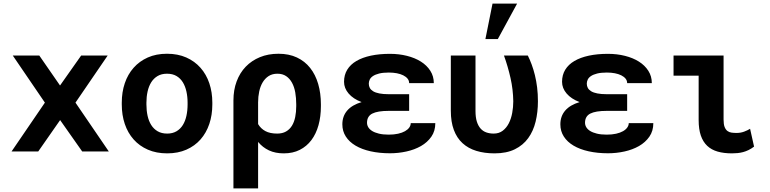

<svg xmlns="http://www.w3.org/2000/svg" viewBox="-20 -834 4241 1057"><path d="M310.5 -363.3 426.8 -528.3H572.8L395.5 -269L579.1 0H432.6L311 -172.9L190.4 0H43.5L227.1 -269L50.3 -528.3H196.3Z M650.4 -269Q650.4 -326.7 667 -375.7Q683.6 -424.8 715.6 -460.9Q747.6 -497.1 793.7 -517.6Q839.8 -538.1 899.4 -538.1Q959 -538.1 1005.4 -517.6Q1051.8 -497.1 1083.7 -460.9Q1115.7 -424.8 1132.3 -375.7Q1148.9 -326.7 1148.9 -269V-258.8Q1148.9 -200.7 1132.3 -151.6Q1115.7 -102.5 1084 -66.4Q1052.2 -30.3 1005.9 -10Q959.5 10.3 900.4 10.3Q840.8 10.3 794.2 -10Q747.6 -30.3 715.6 -66.4Q683.6 -102.5 667 -151.6Q650.4 -200.7 650.4 -258.8ZM786.1 -258.8Q786.1 -225.6 792.5 -196.5Q798.8 -167.5 812.5 -145.8Q826.2 -124 847.9 -111.3Q869.6 -98.6 900.4 -98.6Q930.2 -98.6 951.7 -111.3Q973.1 -124 986.6 -145.8Q1000 -167.5 1006.3 -196.5Q1012.7 -225.6 1012.7 -258.8V-269Q1012.7 -301.3 1006.3 -330.1Q1000 -358.9 986.6 -380.9Q973.1 -402.8 951.7 -415.5Q930.2 -428.2 899.4 -428.2Q869.1 -428.2 847.7 -415.5Q826.2 -402.8 812.5 -380.9Q798.8 -358.9 792.5 -330.1Q786.1 -301.3 786.1 -269Z M1746.6 -249.5Q1746.6 -192.4 1733.4 -144.8Q1720.2 -97.2 1694.3 -62.7Q1668.5 -28.3 1630.4 -9Q1592.3 10.3 1542.5 10.3Q1495.6 10.3 1460.7 -6.1Q1425.8 -22.5 1400.9 -52.7V203.1H1265.1V-281.2Q1265.1 -338.4 1282.7 -385.7Q1300.3 -433.1 1332.8 -466.8Q1365.2 -500.5 1410.9 -519.3Q1456.5 -538.1 1513.2 -538.1Q1570.8 -538.1 1614.5 -517.6Q1658.2 -497.1 1687.5 -460Q1716.8 -422.9 1731.7 -371.8Q1746.6 -320.8 1746.6 -259.8ZM1610.8 -259.8Q1610.8 -294.4 1605.5 -325Q1600.1 -355.5 1587.6 -378.4Q1575.2 -401.4 1555.4 -414.8Q1535.6 -428.2 1507.3 -428.2Q1479 -428.2 1459 -415.3Q1439 -402.3 1426 -380.6Q1413.1 -358.9 1407 -330.3Q1400.9 -301.8 1400.9 -270.5L1400.4 -270H1400.9V-150.9Q1415.5 -126 1440.9 -112.3Q1466.3 -98.6 1505.9 -98.6Q1534.7 -98.6 1554.7 -110.1Q1574.7 -121.6 1587.2 -141.8Q1599.6 -162.1 1605.2 -189.7Q1610.8 -217.3 1610.8 -249.5Z M2120.1 -223.6Q2058.6 -223.6 2029.5 -208.7Q2000.5 -193.8 2000.5 -158.2Q2000.5 -145.5 2007.3 -133.8Q2014.2 -122.1 2028.6 -113Q2043 -104 2065.7 -98.4Q2088.4 -92.8 2120.1 -92.8Q2148.9 -92.8 2171.6 -97.9Q2194.3 -103 2209.7 -111.8Q2225.1 -120.6 2233.2 -132.1Q2241.2 -143.6 2241.2 -156.2H2376.5Q2376.5 -112.8 2354.7 -81.5Q2333 -50.3 2297.6 -30Q2262.2 -9.8 2217.5 0Q2172.9 9.8 2127 9.8Q2068.8 9.8 2020.5 -1Q1972.2 -11.7 1937.5 -32.2Q1902.8 -52.7 1883.8 -82.3Q1864.7 -111.8 1864.7 -149.4Q1864.7 -194.3 1891.4 -225.3Q1918 -256.3 1970.7 -272Q1924.3 -289.6 1899.2 -319.1Q1874 -348.6 1874 -383.8Q1874 -421.4 1891.6 -450.2Q1909.2 -479 1942.1 -498.3Q1975.1 -517.6 2021.7 -527.6Q2068.4 -537.6 2127 -537.6Q2176.3 -537.6 2220.2 -526.6Q2264.2 -515.6 2297.1 -494.9Q2330.1 -474.1 2349.1 -444.1Q2368.2 -414.1 2368.2 -376.5H2232.4Q2232.4 -390.1 2223.9 -400.9Q2215.3 -411.6 2200.2 -419.2Q2185.1 -426.8 2164.8 -430.7Q2144.5 -434.6 2120.6 -434.6Q2088.4 -434.6 2067.1 -429.2Q2045.9 -423.8 2033.2 -415.3Q2020.5 -406.7 2015.4 -395.8Q2010.3 -384.8 2010.3 -373.5Q2010.3 -360.4 2015.9 -349.9Q2021.5 -339.4 2034.4 -331.5Q2047.4 -323.7 2068.4 -319.6Q2089.4 -315.4 2120.1 -315.4H2232.4V-223.6Z M2597.7 -528.3V-223.1Q2597.7 -188 2605.2 -164.3Q2612.8 -140.6 2626 -126Q2639.2 -111.3 2657.5 -105Q2675.8 -98.6 2697.8 -98.6Q2727.1 -98.6 2747.6 -114.3Q2768.1 -129.9 2781 -155Q2793.9 -180.2 2799.8 -212.2Q2805.7 -244.1 2805.7 -276.4Q2804.7 -341.8 2790.5 -404.5Q2776.4 -467.3 2754.4 -528.3H2885.7Q2897 -505.9 2907 -478.8Q2917 -451.7 2924.8 -420.2Q2932.6 -388.7 2937 -352.5Q2941.4 -316.4 2941.4 -276.4Q2941.4 -216.8 2928.7 -164.6Q2916 -112.3 2887.9 -73.5Q2859.9 -34.7 2814.2 -12.2Q2768.6 10.3 2702.6 10.3Q2647 10.3 2602.3 -3.4Q2557.6 -17.1 2526.4 -45.7Q2495.1 -74.2 2478.5 -118.7Q2461.9 -163.1 2461.9 -224.1V-528.3ZM2691.4 -814H2826.7L2720.7 -619.1H2652.3Z M3320.3 -223.6Q3258.8 -223.6 3229.7 -208.7Q3200.7 -193.8 3200.7 -158.2Q3200.7 -145.5 3207.5 -133.8Q3214.4 -122.1 3228.8 -113Q3243.2 -104 3265.9 -98.4Q3288.6 -92.8 3320.3 -92.8Q3349.1 -92.8 3371.8 -97.9Q3394.5 -103 3409.9 -111.8Q3425.3 -120.6 3433.3 -132.1Q3441.4 -143.6 3441.4 -156.2H3576.7Q3576.7 -112.8 3554.9 -81.5Q3533.2 -50.3 3497.8 -30Q3462.4 -9.8 3417.7 0Q3373 9.8 3327.1 9.8Q3269 9.8 3220.7 -1Q3172.4 -11.7 3137.7 -32.2Q3103 -52.7 3084 -82.3Q3064.9 -111.8 3064.9 -149.4Q3064.9 -194.3 3091.6 -225.3Q3118.2 -256.3 3170.9 -272Q3124.5 -289.6 3099.4 -319.1Q3074.2 -348.6 3074.2 -383.8Q3074.2 -421.4 3091.8 -450.2Q3109.4 -479 3142.3 -498.3Q3175.3 -517.6 3221.9 -527.6Q3268.6 -537.6 3327.1 -537.6Q3376.5 -537.6 3420.4 -526.6Q3464.4 -515.6 3497.3 -494.9Q3530.3 -474.1 3549.3 -444.1Q3568.4 -414.1 3568.4 -376.5H3432.6Q3432.6 -390.1 3424.1 -400.9Q3415.5 -411.6 3400.4 -419.2Q3385.3 -426.8 3365 -430.7Q3344.7 -434.6 3320.8 -434.6Q3288.6 -434.6 3267.3 -429.2Q3246.1 -423.8 3233.4 -415.3Q3220.7 -406.7 3215.6 -395.8Q3210.4 -384.8 3210.4 -373.5Q3210.4 -360.4 3216.1 -349.9Q3221.7 -339.4 3234.6 -331.5Q3247.6 -323.7 3268.6 -319.6Q3289.6 -315.4 3320.3 -315.4H3432.6V-223.6Z M3688 -528.3H3963.4V-175.8Q3963.4 -149.4 3969.2 -134.8Q3975.1 -120.1 3984.9 -112.8Q3994.6 -105.5 4007.8 -103.8Q4021 -102.1 4035.6 -102.1Q4057.6 -102.1 4076.9 -109.4Q4096.2 -116.7 4109.4 -125L4131.3 -26.9Q4115.7 -15.1 4100.6 -7.8Q4085.4 -0.5 4070.6 3.4Q4055.7 7.3 4040.5 8.8Q4025.4 10.3 4009.8 10.3Q3964.8 10.3 3930.7 0.5Q3896.5 -9.3 3873.3 -31.2Q3850.1 -53.2 3838.1 -88.1Q3826.2 -123 3826.2 -173.3V-417.5H3688Z"/></svg>

Font: Roboto Mono
Style: Bold
Weight: 700
Designer: Google
Version: Version 2.000985; 2015; ttfautohint (v1.3)